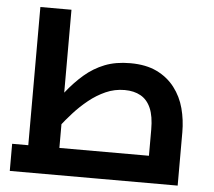

<svg xmlns="http://www.w3.org/2000/svg" viewBox="-51 -763 910 818"><g transform="rotate(5 404.0 -353.5)"><path d="M20 0V-116H718L605 -18V-228Q605 -285 590 -319.5Q575 -354 546.5 -370Q518 -386 478 -386Q435 -386 397 -369Q359 -352 325.5 -325Q292 -298 264 -267Q236 -236 214 -207.5Q192 -179 176 -159L146 -256Q187 -308 222.5 -353Q258 -398 297 -431.5Q336 -465 383 -483.5Q430 -502 492 -502Q559 -502 605.5 -479.5Q652 -457 682 -418Q712 -379 725 -330Q738 -281 738 -228V0ZM89 -116V-707H222V-116Z"/></g></svg>

Font: Cairo Play
Style: Bold
Weight: 700
Version: Version 3.119